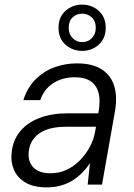

<svg xmlns="http://www.w3.org/2000/svg" viewBox="-20 -798 579 830"><path d="M182 12Q125 12 90 -9Q55 -30 40.5 -63.5Q26 -97 30 -136Q35 -191 66.5 -229.5Q98 -268 150.5 -288Q203 -308 270 -308H405Q415 -360 406.5 -394.5Q398 -429 372.5 -446.5Q347 -464 303 -464Q251 -464 211 -439Q171 -414 154 -365H81Q97 -417 132 -453Q167 -489 214 -506.5Q261 -524 312 -524Q380 -524 420 -498Q460 -472 474 -425.5Q488 -379 477 -317L421 0H359L369 -93Q356 -73 338 -54Q320 -35 297 -20Q274 -5 245.5 3.5Q217 12 182 12ZM199 -49Q236 -49 268 -64Q300 -79 325.5 -105Q351 -131 368 -162.5Q385 -194 391 -228L395 -250H265Q213 -250 178.5 -236.5Q144 -223 125.5 -198.5Q107 -174 104 -141Q100 -100 124 -74.5Q148 -49 199 -49ZM335 -578Q294 -578 263.5 -604.5Q233 -631 233 -678Q233 -725 263.5 -751.5Q294 -778 335 -778Q377 -778 407 -751Q437 -724 437 -678Q437 -632 407 -605Q377 -578 335 -578ZM335 -616Q360 -616 377 -633Q394 -650 394 -678Q394 -707 376.5 -723Q359 -739 335 -739Q311 -739 294 -723Q277 -707 277 -678Q277 -650 294 -633Q311 -616 335 -616Z"/></svg>

Font: DM Sans 12pt Light
Style: Italic
Weight: 300
Italic angle: -10°
Version: Version 4.004;gftools[0.9.30]